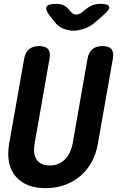

<svg xmlns="http://www.w3.org/2000/svg" viewBox="-20 -970 640 1000"><path d="M105.8 -664Q111.9 -697.5 131.2 -713.7Q150.5 -730 184 -730Q217.5 -730 230.7 -713.7Q243.9 -697.5 237.8 -664L160.1 -220.5Q155.8 -196.8 158.1 -176.3Q160.4 -155.8 169.8 -140.6Q179.2 -125.3 196.4 -116.7Q213.5 -108 238.9 -108Q264.3 -108 284.4 -116.8Q304.6 -125.6 319.4 -140.9Q334.3 -156.1 344 -176.6Q353.8 -197.1 358.1 -220.5L435.8 -664Q441.9 -697.5 461.2 -713.7Q480.5 -730 514 -730Q547.5 -730 560.7 -713.7Q573.9 -697.5 567.8 -664L489.4 -219.8Q480.4 -167 456.4 -124.4Q432.4 -81.8 396.9 -52.1Q361.4 -22.4 315.9 -6.2Q270.4 10 218 10Q164.9 10 125.4 -6Q85.9 -22 60.9 -51.9Q35.9 -81.8 27.1 -124.6Q18.4 -167.3 27.4 -219.8ZM274.3 -950Q295.5 -950 311 -942.6Q326.4 -935.2 339.2 -919.7L346.8 -911.2Q359.9 -894.4 376.6 -894.1Q393.4 -893.7 413.2 -910.5L426.6 -921.4Q444.8 -936.6 463.4 -943.3Q482.1 -950 503.3 -950Q544.7 -950 548.6 -934.8Q552.5 -919.7 517.5 -890.4L475.4 -853.7Q449.7 -831 418.7 -820.5Q387.7 -810 363 -810Q338.3 -810 310.8 -820.5Q283.4 -831 266.5 -853.7L237.6 -890.1Q214.1 -921.1 223 -935.5Q231.9 -950 274.3 -950Z"/></svg>

Font: Maple Mono
Style: Italic
Weight: 400
Italic angle: -10°
Monospace: yes
Designer: subframe7536
Version: Version 7.300